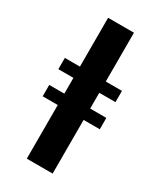

<svg xmlns="http://www.w3.org/2000/svg" viewBox="-207 -906 828 981"><g transform="rotate(30 206.5 -415.5)"><path d="M127 0V-316.5H38V-383.5H127V-476.5H38V-543H127V-831H279.5V-543H375V-476.5H279.5V-383.5H375V-316.5H279.5V0Z"/></g></svg>

Font: Merriweather 24pt ExtraBold
Style: Regular
Weight: 800
Version: Version 2.100